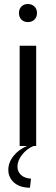

<svg xmlns="http://www.w3.org/2000/svg" viewBox="-20 -711 272 935"><path d="M156.2 0H75.7V-488.3H156.2ZM115.7 -603.5Q96.2 -603.5 84.2 -615.7Q72.3 -627.9 72.3 -647.9Q72.3 -667 84.2 -679.2Q96.2 -691.4 115.7 -691.4Q135.3 -691.4 147.7 -679.2Q160.2 -667 160.2 -647.9Q160.2 -627.9 147.7 -615.7Q135.3 -603.5 115.7 -603.5ZM126 203.1Q76.7 203.1 48.6 178.2Q20.5 153.3 20.5 116.2Q20.5 80.1 46.1 48.1Q71.8 16.1 115.7 -2H147Q110.4 13.2 87.6 42.5Q64.9 71.8 64.9 100.6Q64.9 123.5 81.5 140.1Q98.1 156.7 130.9 159.2Z"/></svg>

Font: Kumbh Sans
Style: Regular
Weight: 400
Version: Version 1.005